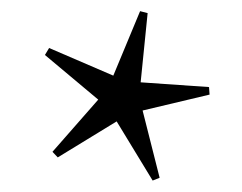

<svg xmlns="http://www.w3.org/2000/svg" viewBox="-20 -747 434 344"><path d="M266 -428.5 253.5 -423.5 189 -529.5 83.5 -465 74 -475 156 -568.5 60.5 -648.5 68 -661 183 -611.5 231 -727 244.5 -723.5 232 -599.5 354.5 -591 355.5 -577.5 235.5 -549Z"/></svg>

Font: Newsreader 72pt Medium
Style: Regular
Weight: 500
Designer: Hugues Gentile
Foundry: Production Type
Version: Version 1.003; ttfautohint (v1.8.3)